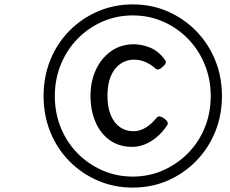

<svg xmlns="http://www.w3.org/2000/svg" viewBox="-20 -928 1045 872"><path d="M583 -76Q498 -76 424 -108Q350 -140 294.5 -196.5Q239 -253 208.5 -328.5Q178 -404 178 -492Q178 -580 208.5 -655.5Q239 -731 294.5 -787.5Q350 -844 424 -876Q498 -908 583 -908Q669 -908 742 -876Q815 -844 870.5 -787.5Q926 -731 957 -655.5Q988 -580 988 -492Q988 -404 957 -328.5Q926 -253 870.5 -196.5Q815 -140 742 -108Q669 -76 583 -76ZM583 -126Q657 -126 721 -154.5Q785 -183 834 -232.5Q883 -282 910 -348.5Q937 -415 937 -492Q937 -568 910 -634.5Q883 -701 834.5 -751Q786 -801 721.5 -829.5Q657 -858 583 -858Q509 -858 444.5 -829.5Q380 -801 331.5 -751Q283 -701 256 -634.5Q229 -568 229 -492Q229 -415 256 -348.5Q283 -282 331.5 -232.5Q380 -183 444.5 -154.5Q509 -126 583 -126ZM581 -261Q520 -261 477.5 -292Q435 -323 413 -375.5Q391 -428 391 -493Q391 -558 415.5 -611Q440 -664 484.5 -695.5Q529 -727 588 -727Q623 -727 661 -712Q699 -697 729 -657Q735 -648 732 -640.5Q729 -633 719 -625Q709 -615 700.5 -613Q692 -611 686 -617Q666 -635 641.5 -646Q617 -657 588 -657Q554 -657 526.5 -638Q499 -619 483.5 -582.5Q468 -546 468 -493Q468 -440 483.5 -404Q499 -368 525.5 -350Q552 -332 586 -332Q615 -332 642 -348.5Q669 -365 693 -395Q699 -401 708.5 -398.5Q718 -396 727 -389Q738 -381 741 -373.5Q744 -366 739 -359Q718 -327 691.5 -305Q665 -283 637 -272Q609 -261 581 -261Z"/></svg>

Font: Playwrite MX
Style: Regular
Weight: 400
Designer: Veronika Burian, José Scaglione
Foundry: TypeTogether
Version: Version 1.002